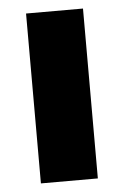

<svg xmlns="http://www.w3.org/2000/svg" viewBox="-45 -573 390 607"><g transform="rotate(-5 150.5 -269.5)"><path d="M60.5 -539.1H241.2V0H60.5Z"/></g></svg>

Font: Min Sans Black
Style: Regular
Weight: 900
Designer: Jinseong-Kim, NotoSansCJK, Nunito
Foundry: Jinseong-Kim
Version: Version 1.000